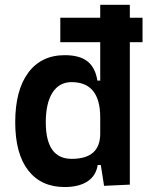

<svg xmlns="http://www.w3.org/2000/svg" viewBox="-20 -752 626 782"><path d="M243.2 9.8Q147.5 9.8 94.7 -58.3Q42 -126.5 42 -253.9Q42 -384.3 95 -455.8Q147.9 -527.3 244.1 -527.3Q304.7 -527.3 336.7 -501.7Q368.7 -476.1 376.5 -423.8H388.2V-580.1H225.6V-679.7H388.2V-732.4H508.8V-679.7H560.5V-580.1H508.8V0L403.8 4.9L390.6 -80.1H377.9Q371.1 -35.6 335.9 -12.9Q300.8 9.8 243.2 9.8ZM166.5 -253.9Q166.5 -105 272 -105Q388.2 -105 388.2 -207.5V-273.9Q388.2 -417.5 271.5 -417.5Q221.2 -417.5 193.8 -374.8Q166.5 -332 166.5 -253.9Z"/></svg>

Font: Caskaydia Cove SemiBold
Style: Regular
Weight: 600
Monospace: yes
Designer: Aaron Bell
Foundry: Saja Typeworks
Version: Version 4.300; ttfautohint (v1.8.3)